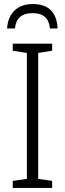

<svg xmlns="http://www.w3.org/2000/svg" viewBox="-20 -930 321 950"><path d="M238 0H43V-35L113 -45V-668L43 -679V-714H238V-679L169 -668V-45L238 -35ZM142 -910Q86 -910 52.5 -878.5Q19 -847 15 -789H54Q61 -865 141 -865Q221 -865 227 -789H265Q259 -910 142 -910Z"/></svg>

Font: Noto Sans UI SemiCondensed Light
Style: Regular
Weight: 300
Width: 4
Designer: Monotype Design Team
Foundry: Monotype Imaging Inc.
Version: Version 1.901